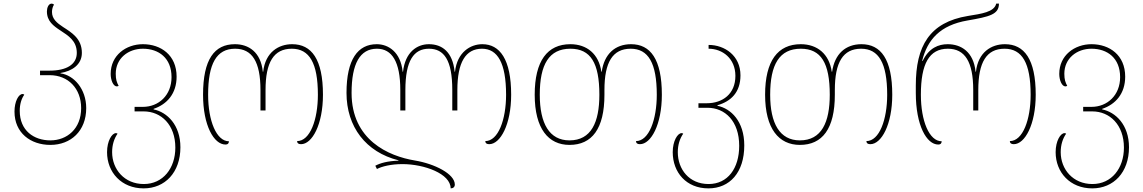

<svg xmlns="http://www.w3.org/2000/svg" viewBox="-20 -790 6313 1060"><path d="M258 10C371 10 456 -67 456 -193C456 -299 388 -375 314 -385V-387C376 -397 432 -432 432 -498C432 -577 376 -610 328 -641C295 -663 267 -685 267 -724C267 -738 271 -754 278 -764C275 -768 270 -770 265 -770C248 -770 239 -747 239 -727C239 -673 275 -647 313 -622C357 -593 404 -565 404 -498C404 -434 347 -400 254 -400H201V-375H254C357 -375 428 -301 428 -193C428 -79 350 -15 258 -15C167 -15 89 -69 89 -178C89 -214 98 -245 114 -267C111 -270 108 -271 105 -271C82 -271 60 -229 60 -174C60 -56 149 10 258 10Z M773 250C891 250 976 162 976 23C976 -101 902 -171 828 -186V-189C902 -214 955 -273 955 -367C955 -486 868 -546 769 -546C676 -546 591 -485 591 -382C591 -348 605 -313 625 -313C628 -313 631 -314 635 -316C625 -335 619 -350 619 -383C619 -468 688 -521 769 -521C856 -521 927 -470 927 -364C927 -264 856 -200 769 -200H723V-175H773C870 -175 948 -101 948 25C948 139 880 226 774 226C667 226 599 145 599 50C599 10 610 -25 629 -52C626 -54 623 -55 620 -55C598 -55 571 -12 571 50C571 162 651 250 773 250Z M1225 8C1238 8 1243 2 1244 -10C1175 -10 1129 -123 1129 -267C1129 -438 1175 -521 1278 -521C1372 -521 1418 -449 1418 -293V-180H1446V-293C1446 -446 1491 -521 1591 -521C1688 -521 1735 -442 1735 -267C1735 -130 1692 -11 1620 -11C1621 1 1628 6 1642 6C1703 6 1763 -102 1763 -267C1763 -463 1700 -546 1593 -546C1518 -546 1445 -502 1433 -394H1431C1420 -504 1351 -546 1277 -546C1164 -546 1101 -463 1101 -267C1101 -97 1161 8 1225 8Z M2643 -546C2577 -546 2504 -502 2492 -394H2490C2479 -504 2420 -546 2348 -546C2282 -546 2217 -502 2205 -394H2203C2192 -504 2123 -546 2060 -546C1956 -546 1893 -463 1893 -277C1893 -90 2000 50 2180 95V97C2120 99 2080 110 2052 125L2061 143C2088 129 2138 116 2202 116C2322 116 2468 169 2468 250C2482 250 2491 242 2491 229C2491 170 2379 114 2270 96C2125 72 1921 -17 1921 -277C1921 -438 1967 -521 2061 -521C2144 -521 2190 -449 2190 -293V-180H2218V-293C2218 -456 2265 -521 2348 -521C2431 -521 2477 -459 2477 -293V-180H2505V-293C2505 -445 2550 -521 2641 -521C2727 -521 2774 -442 2774 -267C2774 -130 2731 -11 2659 -11C2660 1 2667 6 2681 6C2742 6 2802 -102 2802 -267C2802 -463 2739 -546 2643 -546Z M3124 10C3248 10 3317 -79 3317 -267V-293C3317 -446 3362 -521 3462 -521C3559 -521 3606 -442 3606 -267C3606 -130 3563 -11 3491 -11C3492 1 3499 6 3513 6C3574 6 3634 -102 3634 -267C3634 -463 3571 -546 3464 -546C3376 -546 3316 -492 3302 -394H3300C3286 -492 3220 -546 3129 -546C3002 -546 2932 -454 2932 -267C2932 -79 3008 10 3124 10ZM3124 -15C3013 -15 2960 -108 2960 -267C2960 -434 3011 -521 3129 -521C3241 -521 3289 -442 3289 -267C3289 -115 3244 -15 3124 -15Z M3891 250C4009 250 4089 162 4089 13C4089 -121 4015 -191 3941 -206V-209C4015 -230 4068 -280 4068 -374C4068 -483 3981 -542 3892 -542V-521C3969 -521 4040 -467 4040 -371C4040 -271 3969 -220 3882 -220H3836V-195H3886C3983 -195 4061 -121 4061 15C4061 139 3998 226 3892 226C3785 226 3722 145 3722 50C3722 10 3733 -25 3752 -52C3749 -54 3746 -55 3743 -55C3721 -55 3694 -12 3694 50C3694 162 3769 250 3891 250Z M4396 10C4520 10 4589 -79 4589 -267V-293C4589 -446 4634 -521 4734 -521C4831 -521 4878 -442 4878 -267C4878 -130 4835 -11 4763 -11C4764 1 4771 6 4785 6C4846 6 4906 -102 4906 -267C4906 -463 4843 -546 4736 -546C4648 -546 4588 -492 4574 -394H4572C4558 -492 4492 -546 4401 -546C4274 -546 4204 -454 4204 -267C4204 -79 4280 10 4396 10ZM4396 -15C4285 -15 4232 -108 4232 -267C4232 -434 4283 -521 4401 -521C4513 -521 4561 -442 4561 -267C4561 -115 4516 -15 4396 -15Z M5160 8C5173 8 5178 2 5179 -10C5110 -10 5064 -123 5064 -267C5064 -438 5110 -521 5213 -521C5307 -521 5353 -449 5353 -293V-180H5381V-293C5381 -446 5426 -521 5526 -521C5623 -521 5670 -442 5670 -267C5670 -130 5627 -11 5555 -11C5556 1 5563 6 5577 6C5638 6 5698 -102 5698 -267C5698 -463 5635 -546 5528 -546C5453 -546 5380 -502 5368 -394H5366C5355 -504 5286 -546 5212 -546C5162 -546 5109 -526 5074 -454H5071C5100 -571 5170 -651 5322 -677C5443 -698 5495 -710 5495 -770H5480C5469 -723 5398 -714 5324 -702C5111 -667 5036 -535 5036 -318V-277C5036 -97 5096 8 5160 8Z M6010 250C6128 250 6213 162 6213 23C6213 -101 6139 -171 6065 -186V-189C6139 -214 6192 -273 6192 -367C6192 -486 6105 -546 6006 -546C5913 -546 5828 -485 5828 -382C5828 -348 5842 -313 5862 -313C5865 -313 5868 -314 5872 -316C5862 -335 5856 -350 5856 -383C5856 -468 5925 -521 6006 -521C6093 -521 6164 -470 6164 -364C6164 -264 6093 -200 6006 -200H5960V-175H6010C6107 -175 6185 -101 6185 25C6185 139 6117 226 6011 226C5904 226 5836 145 5836 50C5836 10 5847 -25 5866 -52C5863 -54 5860 -55 5857 -55C5835 -55 5808 -12 5808 50C5808 162 5888 250 6010 250Z"/></svg>

Font: Noto Serif Georgian Thin
Style: Regular
Weight: 100
Designer: Monotype Design Team, Akaki Razmadze
Foundry: Google LLC
Version: Version 2.003